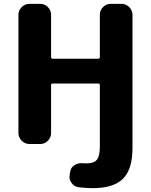

<svg xmlns="http://www.w3.org/2000/svg" viewBox="-20 -750 786 1000"><path d="M133 0Q110 0 93 -17Q76 -34 76 -57V-673Q76 -696 93 -713Q110 -730 133 -730H190Q213 -730 229.5 -713Q246 -696 246 -673V-453Q246 -444 255 -444H491Q500 -444 500 -453V-673Q500 -696 516.5 -713Q533 -730 556 -730H613Q636 -730 653 -713Q670 -696 670 -673V22Q670 132 620.5 181Q571 230 463 230Q431 230 389 225Q366 222 352 202Q338 182 343 159L346 142Q350 121 369 109.5Q388 98 411 100Q417 101 430 101Q469 101 484.5 82Q500 63 500 13V-307Q500 -315 491 -315H255Q246 -315 246 -307V-57Q246 -34 229.5 -17Q213 0 190 0Z"/></svg>

Font: Rounded Mplus 1c ExtraBold
Style: Regular
Weight: 800
Version: Version 1.059.20150529